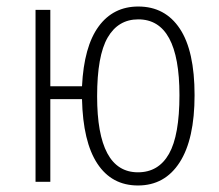

<svg xmlns="http://www.w3.org/2000/svg" viewBox="-20 -552 665 583"><path d="M399.9 -532.2Q481.4 -532.2 526.1 -464.8Q570.8 -397.5 570.8 -263.2Q570.8 -129.4 525.6 -59.1Q480.5 11.2 398.9 11.2Q319.3 11.2 275.6 -55.2Q231.9 -121.6 229 -251H132.8V0H87.9V-522H132.8V-290H229Q234.9 -410.6 279.3 -471.4Q323.7 -532.2 399.9 -532.2ZM398.9 -28.8Q461.4 -28.8 493.2 -85Q524.9 -141.1 524.9 -263.2Q524.9 -493.2 399.9 -493.2Q338.9 -493.2 306.9 -438Q274.9 -382.8 274.9 -259.8Q274.9 -28.8 398.9 -28.8Z"/></svg>

Font: Fira Sans Compressed ExtraLight
Style: Regular
Weight: 250
Width: 1
Designer: Carrois Corporate & Edenspiekermann AG
Foundry: Carrois Corporate GbR & Edenspiekermann AG
Version: Version 4.203;PS 004.203;hotconv 1.0.88;makeotf.lib2.5.64775